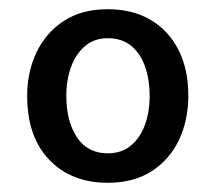

<svg xmlns="http://www.w3.org/2000/svg" viewBox="-20 -691 470 417"><path d="M214 -294Q135 -294 87 -344Q39 -394 39 -483Q39 -535 59.5 -577.8Q80 -620.5 119 -645.8Q158 -671 214 -671Q267.5 -671 306.8 -648Q346 -625 367.5 -583Q389 -541 389 -483Q389 -430 368.8 -387.2Q348.5 -344.5 309.5 -319.2Q270.5 -294 214 -294ZM214 -358Q244 -358 264.2 -374.8Q284.5 -391.5 294.8 -419.8Q305 -448 305 -483Q305 -517 295.5 -545.2Q286 -573.5 265.8 -590.8Q245.5 -608 214 -608Q185 -608 165 -591.2Q145 -574.5 134.5 -546Q124 -517.5 124 -483Q124 -428 147 -393Q170 -358 214 -358Z"/></svg>

Font: Expletus Sans SemiBold
Style: Regular
Weight: 600
Version: Version 7.500